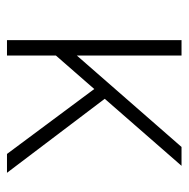

<svg xmlns="http://www.w3.org/2000/svg" viewBox="-15 -525 540 550"><g transform="rotate(90 255.0 -250.0)"><path d="M235 -250 139 -140V0H95V-500H139V-200L401 -500H455L263 -280L475 0H421Z"/></g></svg>

Font: PT Root UI Web Light
Style: Regular
Weight: 300
Designer: Vitaly Kuzmin
Foundry: ParaType Ltd.
Version: Version 1.000W